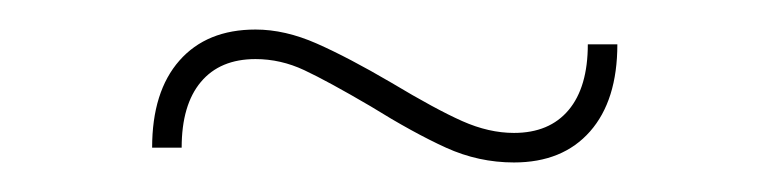

<svg xmlns="http://www.w3.org/2000/svg" viewBox="-20 -380 520 130"><path d="M328 -270Q304 -270 282 -280Q260 -290 231 -308Q202 -325 186 -332.5Q170 -340 153 -340Q129 -340 116 -324.5Q103 -309 103 -280H83Q83 -318 101.5 -339Q120 -360 153 -360Q173 -360 194.5 -350.5Q216 -341 245 -324Q275 -306 293 -298Q311 -290 328 -290Q352 -290 365 -305.5Q378 -321 378 -350H398Q398 -312 379.5 -291Q361 -270 328 -270Z"/></svg>

Font: Gontserrat Thin
Style: Regular
Weight: 250
Designer: Julieta Ulanovsky
Foundry: Julieta Ulanovsky
Version: Version 6.001